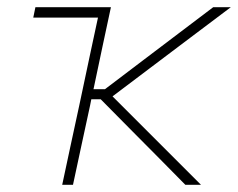

<svg xmlns="http://www.w3.org/2000/svg" viewBox="-20 -514 662 534"><path d="M153 0Q165 -56.5 176.2 -108.5Q187.5 -160.5 200.5 -221L211 -270.5Q222.5 -324 232.2 -370.5Q242 -417 252.5 -465H72.5L78.5 -494H288.5Q276.5 -438 265.2 -385.2Q254 -332.5 241 -270.5L240 -266H272L377.5 -346Q426.5 -383 475.5 -420.2Q524.5 -457.5 573 -494H622Q565.5 -451.5 508.8 -408.8Q452 -366 395 -323L293 -246L539 0H495.5Q459 -37 423 -73.5Q387 -110 350 -147L260 -238H234L230.5 -220.5Q217.5 -160 206.2 -108.2Q195 -56.5 183 0Z"/></svg>

Font: Commissioner Thin
Style: Italic
Weight: 100
Italic angle: -12°
Designer: Kostas Bartsokas
Foundry: Kostas Bartsokas
Version: Version 1.000; ttfautohint (v1.8.3)